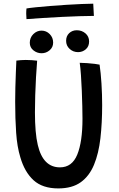

<svg xmlns="http://www.w3.org/2000/svg" viewBox="-20 -1006 646 1044"><path d="M297 18.5Q211 18.5 162.2 -26.2Q113.5 -71 90.5 -151Q73 -208 67.8 -284.2Q62.5 -360.5 62.5 -453Q62.5 -488 63.5 -530Q64.5 -572 66.2 -611.2Q68 -650.5 69 -676.5Q81 -678 94.2 -679Q107.5 -680 120 -680Q137 -680 153.5 -678.8Q170 -677.5 182 -676Q178.5 -635 175.8 -586Q173 -537 171.5 -487.5Q170 -438 170 -395Q170 -339.5 173.8 -295.2Q177.5 -251 185.5 -217.5Q214 -96 306 -96Q372 -96 400.2 -165.5Q428.5 -235 428.5 -360.5Q428.5 -388.5 427.5 -428.8Q426.5 -469 424.8 -513Q423 -557 420.2 -597Q417.5 -637 413.5 -664.5Q430.5 -664.5 453 -662.8Q475.5 -661 494.8 -658.8Q514 -656.5 521.5 -654.5Q528 -611 531.8 -551.5Q535.5 -492 535.5 -435Q535.5 -337 526 -254.2Q516.5 -171.5 491.2 -110.2Q466 -49 419.2 -15.2Q372.5 18.5 297 18.5ZM404.5 -722.5Q378 -722.5 358.8 -740Q339.5 -757.5 339.5 -784Q339.5 -810 356.2 -825.8Q373 -841.5 397.5 -841.5Q425 -841.5 444.8 -824.5Q464.5 -807.5 464.5 -780.5Q464.5 -753.5 446.5 -738Q428.5 -722.5 404.5 -722.5ZM206 -716.5Q181.5 -716.5 161.8 -732.2Q142 -748 142 -773.5Q142 -801.5 161.2 -820.5Q180.5 -839.5 205.5 -839.5Q232 -839.5 250.5 -820.5Q269 -801.5 269 -774.5Q269 -749 250 -732.8Q231 -716.5 206 -716.5ZM490.5 -919.5Q458 -919.5 412.2 -918Q366.5 -916.5 314.8 -914Q263 -911.5 213.2 -908.2Q163.5 -905 124 -902Q122.5 -916 122.5 -931.8Q122.5 -947.5 124 -960Q141 -963 175.2 -966.5Q209.5 -970 253 -973.5Q296.5 -977 341 -979.8Q385.5 -982.5 424 -984.2Q462.5 -986 487 -986Z"/></svg>

Font: Grandstander
Style: Regular
Weight: 400
Designer: Tyler Finck
Foundry: Etcetera Type Co
Version: Version 1.200; ttfautohint (v1.8.3)